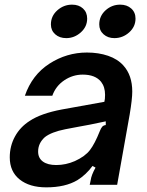

<svg xmlns="http://www.w3.org/2000/svg" viewBox="-20 -795 634 826"><path d="M22 -118Q22 -167 44.5 -208Q67 -249 108 -275Q156 -307 246 -324L429 -357Q432 -368 432 -387Q432 -421 415 -443Q390 -474 336 -474Q293 -474 256.5 -449.5Q220 -425 205 -383H87Q118 -473 192.5 -521Q267 -569 354 -569Q404 -569 445 -555Q486 -541 511 -513Q549 -471 549 -401Q549 -369 538 -303L484 0H366L370 -19Q373 -42 391 -74L378 -81Q350 -43 313 -20Q261 11 179 11Q107 11 64.5 -23Q22 -57 22 -118ZM302 -102Q346 -122 367 -149.5Q388 -177 409 -230Q414 -243 419.5 -249.5Q425 -256 435 -257V-273Q356 -256 319 -250L261 -239Q201 -227 173 -205Q144 -179 144 -143Q144 -115 164.5 -100Q185 -85 222 -85Q263 -85 302 -102ZM199 -690Q199 -726 226.5 -750.5Q254 -775 290 -775Q319 -775 337 -758.5Q355 -742 355 -715Q355 -680 327.5 -655.5Q300 -631 265 -631Q236 -631 217.5 -647.5Q199 -664 199 -690ZM407 -690Q407 -726 434 -750.5Q461 -775 497 -775Q526 -775 544.5 -758.5Q563 -742 563 -715Q563 -680 535.5 -655.5Q508 -631 472 -631Q444 -631 425.5 -647.5Q407 -664 407 -690Z"/></svg>

Font: Open Sauce Sans SemiBold Italic
Style: Regular
Weight: 600
Italic angle: -10°
Designer: Alfredo Marco Pradil
Foundry: Creative Sauce Fz LLC
Version: Version 1.477